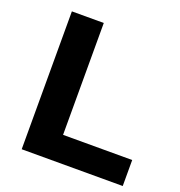

<svg xmlns="http://www.w3.org/2000/svg" viewBox="-127 -808 858 916"><g transform="rotate(20 302.0 -350.0)"><path d="M83 0H596V-132H245V-700H83Z"/></g></svg>

Font: AWKNG-Font
Style: Bold
Weight: 700
Designer: Awakening Church
Foundry: Awakening Church
Version: Version 1.700;PS 001.700;hotconv 1.0.88;makeotf.lib2.5.64775